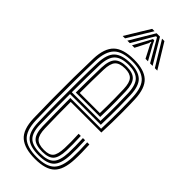

<svg xmlns="http://www.w3.org/2000/svg" viewBox="-248 -796 839 839"><g transform="rotate(45 171.5 -376.0)"><path d="M177 6.8Q112.2 6.8 80.9 -20.1Q49.5 -47 47.2 -114.5Q45.8 -163.5 45.1 -229.2Q44.5 -295 45.1 -362.5Q45.8 -430 47.5 -484Q49.8 -549 79.6 -577.9Q109.5 -606.8 176.5 -606.8Q238.5 -606.8 268.6 -579.8Q298.8 -552.8 301.5 -485.8Q302.8 -459.5 303.1 -403.4Q303.5 -347.2 300.5 -280H111.2Q111.2 -194 113.5 -118.8Q114.5 -80 128.4 -64.4Q142.2 -48.8 177 -48.8Q208.8 -48.8 221.1 -63.2Q233.5 -77.8 235.2 -117.8Q236.8 -153.2 234.2 -206H247.5Q250 -152.5 248.5 -117Q246.8 -71.8 231 -54.8Q215.2 -37.8 177 -37.8Q135.8 -37.8 118.5 -55.5Q101.2 -73.2 100 -117.8Q99 -150.8 98.5 -200.4Q98 -250 98 -291H288Q290.2 -353.2 289.9 -406.2Q289.5 -459.2 288.2 -485.5Q285.8 -548.5 257.9 -572.1Q230 -595.8 176.5 -595.8Q115 -595.8 88.9 -568.9Q62.8 -542 60.8 -483.2Q59 -428.5 58.5 -362.2Q58 -296 58.5 -231Q59 -166 60.5 -115.5Q62.5 -53.8 90.2 -29Q118 -4.2 177 -4.2Q235.2 -4.2 260.4 -29.2Q285.5 -54.2 288.2 -115.2Q290 -151.5 287.2 -206H300.5Q301.8 -183 302.1 -158.5Q302.5 -134 301.5 -114.5Q298.8 -48.5 270.4 -20.9Q242 6.8 177 6.8ZM177 -15.5Q123.2 -15.5 99.4 -37.9Q75.5 -60.2 73.8 -116Q72 -169.5 71.6 -236.2Q71.2 -303 71.8 -368.2Q72.2 -433.5 73.8 -482.2Q75.8 -539.2 100.2 -561.9Q124.8 -584.5 176.5 -584.5Q224.2 -584.5 248.5 -563.2Q272.8 -542 275 -485Q276 -462.8 276.5 -413.6Q277 -364.5 275 -302.2H84.8Q84.8 -249.2 85.1 -207.8Q85.5 -166.2 86.2 -117Q87 -68 107 -47.2Q127 -26.5 177 -26.5Q221.5 -26.5 240.5 -45.9Q259.5 -65.2 261.8 -116.2Q263.2 -152.2 260.8 -206H274Q276.5 -153.2 275 -115.8Q272.5 -59.8 250.8 -37.6Q229 -15.5 177 -15.5ZM84.8 -313.2H262Q263.8 -367.5 263.2 -415.2Q262.8 -463 261.8 -484.5Q259.5 -535 239.2 -554.2Q219 -573.5 176.5 -573.5Q131.2 -573.5 110 -553.4Q88.8 -533.2 87 -481.8Q86 -452.2 85.5 -405.6Q85 -359 84.8 -313.2ZM98 -324.5Q98.2 -357.8 98.6 -398.9Q99 -440 100.2 -481Q101.8 -526.2 119.2 -544.2Q136.8 -562.2 176.5 -562.2Q213.8 -562.2 230.2 -544.8Q246.8 -527.2 248.5 -483.8Q249.2 -465.2 249.9 -422.6Q250.5 -380 248.8 -324.5ZM111.5 -335.5H235.8Q237 -384.5 236.5 -425.5Q236 -466.5 235.2 -483.2Q233.8 -522 220.2 -536.6Q206.8 -551.2 176.5 -551.2Q143 -551.2 128.8 -535.8Q114.5 -520.2 113.5 -480.5Q112.5 -447.8 112 -412.2Q111.5 -376.8 111.5 -335.5ZM68 -644.2 137.2 -757.5H151.8L82.8 -644.2ZM97 -644.2 164.5 -757.5H185.5L253 -644.2H237.5L188.8 -728.2L177.8 -746.5H172.2L161 -728L112.2 -644.2ZM267 -644.2 198.2 -757.5H212.8L282 -644.2ZM125.8 -644.2 162.5 -711.8 170.8 -728.2H179.2L187 -711.8L224.5 -644.2H209.2L178.8 -703L176.2 -713.5H173.5L171 -703L141 -644.2Z"/></g></svg>

Font: Big Shoulders Inline Display
Style: Regular
Weight: 400
Designer: Patric King
Foundry: XO Type Co
Version: Version 1.000